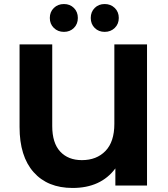

<svg xmlns="http://www.w3.org/2000/svg" viewBox="-20 -920 832 952"><path d="M709 -700V0H552V-85Q480 12 340 12Q216 12 146.5 -66.5Q77 -145 77 -290V-700H239V-295Q239 -211 278.5 -168.5Q318 -126 386 -126Q459 -126 503 -171.5Q547 -217 547 -306V-700ZM227 -831Q227 -861 247 -880.5Q267 -900 297 -900Q327 -900 346.5 -880.5Q366 -861 366 -831Q366 -801 346.5 -781.5Q327 -762 297 -762Q267 -762 247 -781.5Q227 -801 227 -831ZM430 -831Q430 -861 449.5 -880.5Q469 -900 499 -900Q529 -900 549 -880.5Q569 -861 569 -831Q569 -801 549 -781.5Q529 -762 499 -762Q469 -762 449.5 -781.5Q430 -801 430 -831Z"/></svg>

Font: Montserrat Alternates
Style: Bold
Weight: 700
Designer: Julieta Ulanovsky
Foundry: Julieta Ulanovsky
Version: Version 7.200